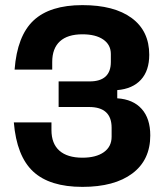

<svg xmlns="http://www.w3.org/2000/svg" viewBox="-20 -720 652 750"><path d="M34 -242H181V-212Q181 -159 212 -131.5Q243 -104 302 -104Q355 -104 385.5 -125.5Q416 -147 416 -186V-221Q416 -302 328 -302H209V-402H330Q413 -402 413 -478V-509Q413 -545 383.5 -565.5Q354 -586 302 -586Q244 -586 214 -558.5Q184 -531 184 -478V-448H37Q47 -580 111 -640Q175 -700 302 -700Q426 -700 494.5 -649.5Q563 -599 563 -506Q563 -444 530.5 -408.5Q498 -373 438 -368V-336Q500 -332 533.5 -294.5Q567 -257 567 -191Q567 -95 497 -42.5Q427 10 302 10Q174 10 109.5 -50Q45 -110 34 -242Z"/></svg>

Font: Mozilla Headline BETA
Style: Bold
Weight: 700
Designer: Studio DRAMA
Foundry: Studio DRAMA
Version: Version 0.100